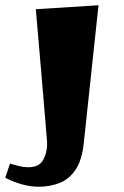

<svg xmlns="http://www.w3.org/2000/svg" viewBox="-28 -685 469 729"><path d="M119 24Q88 24 55.5 15Q23 6 -8 -10L10 -64Q29 -58 46 -54Q63 -50 79 -50Q120 -50 135.5 -77Q151 -104 151 -140Q151 -142 150.5 -149Q150 -156 148 -180Q146 -204 141.5 -258Q137 -312 129 -406.5Q121 -501 108 -650L346 -665L290 -141Q283 -76 258.5 -40Q234 -4 197.5 10Q161 24 119 24Z"/></svg>

Font: Joti One
Style: Regular
Weight: 400
Designer: Eduardo Rodriguez Tunni
Foundry: Eduardo Rodriguez Tunni
Version: Version 1.002; ttfautohint (v1.8.4.7-5d5b);gftools[0.9.24]